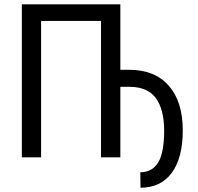

<svg xmlns="http://www.w3.org/2000/svg" viewBox="-20 -731 921 892"><path d="M539.1 -406.7V-710.9H81.5V0H170.9V-633.8H449.2V0H539.1V-327.6H584.5C639.2 -327 679.1 -309.3 704.3 -274.7C729.6 -240 742.4 -190.1 742.7 -125C742.7 -56.6 733.5 -7.2 715.1 23.4C696.7 54 668.9 69.3 631.8 69.3L632.8 141.1C695.6 141.1 744.1 118 778.1 71.8C812.1 25.6 829.1 -40 829.1 -125C829.1 -214.5 807.4 -283.9 763.9 -333C720.5 -382.2 659.3 -406.7 580.6 -406.7Z"/></svg>

Font: Roboto Condensed
Style: Regular
Weight: 400
Designer: Google
Version: Version 2.134; 2016